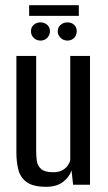

<svg xmlns="http://www.w3.org/2000/svg" viewBox="-20 -710 415 738"><path d="M158 8Q107 8 82.5 -10Q58 -28 50.5 -58Q43 -88 43 -123V-495H119V-131Q119 -111 121.5 -92Q124 -73 138 -60.5Q152 -48 184 -48Q207 -48 220.5 -56Q234 -64 241 -74.5Q248 -85 250 -94V-495H326V0H261L255 -55Q247 -30 222.5 -11Q198 8 158 8ZM136 -554Q120 -554 109.5 -564.5Q99 -575 99 -590Q99 -605 109.5 -614.5Q120 -624 136 -624Q151 -624 161.5 -614.5Q172 -605 172 -590Q172 -575 161.5 -564.5Q151 -554 136 -554ZM239 -554Q224 -554 213 -564.5Q202 -575 202 -590Q202 -605 213 -614.5Q224 -624 239 -624Q255 -624 265 -614.5Q275 -605 275 -590Q275 -575 265 -564.5Q255 -554 239 -554ZM92 -649V-690H283V-649Z"/></svg>

Font: Alumni Sans Medium
Style: Regular
Weight: 500
Designer: Robert E. Leuschke
Foundry: Robert E. Leuschke
Version: Version 1.018